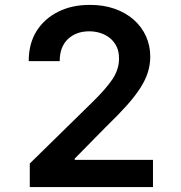

<svg xmlns="http://www.w3.org/2000/svg" viewBox="-20 -757 733 777"><path d="M599.1 0H100.5V-95.2L353 -342.7Q381.4 -370.4 401.8 -393.8Q422.2 -417.3 435.4 -436.8Q461.6 -476.6 461.6 -519.5Q462 -547.6 451.9 -568.4Q441.8 -589.1 424.7 -603Q407.7 -616.8 385.8 -623.6Q364 -630.3 340.9 -630.3Q288.4 -630.3 254.6 -598.7Q221.6 -567.1 221.6 -509.6H96.2Q96.2 -581 128.2 -631.7Q160.5 -682.2 215.2 -709.2Q270.2 -737.2 342.7 -737.2Q397.7 -737.6 443 -721.8Q488.3 -706 520.8 -677.6Q553.3 -649.1 570.8 -610.3Q588.4 -571.4 588.1 -526.3Q587.7 -495.4 578.8 -465.7Q570 -436.1 549.2 -403.1Q528.4 -370 493.8 -331.1Q459.2 -292.3 407.7 -242.5L282.3 -115.1V-110.1H599.1Z"/></svg>

Font: Linik Sans SemiBold
Style: Regular
Weight: 600
Designer: Fonts by Rasmus Andersson / Changes by Cristiano Sobral with parts from Marc Monis
Foundry: rsms
Version: Version 3.020; ttfautohint (v1.6)